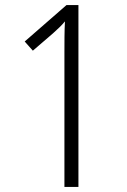

<svg xmlns="http://www.w3.org/2000/svg" viewBox="-20 -734 499 754"><path d="M288 0V-714H241L77 -571L109 -535L188 -603C209 -622 222 -634 235 -650C233 -609 233 -573 233 -526V0Z"/></svg>

Font: Noto Sans Hebrew Condensed Light
Style: Regular
Weight: 300
Width: 3
Designer: Monotype Design Team
Foundry: Monotype Imaging Inc.
Version: Version 2.004